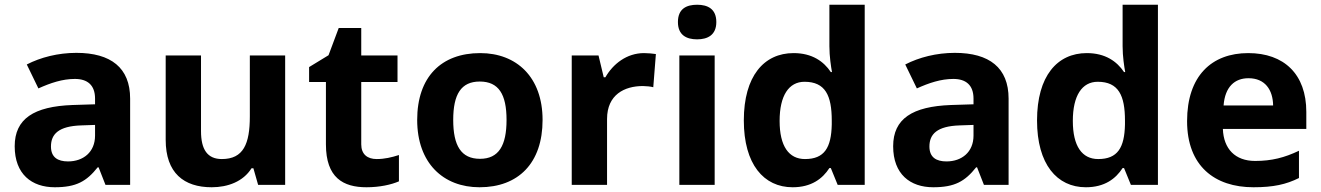

<svg xmlns="http://www.w3.org/2000/svg" viewBox="-20 -780 5574 810"><path d="M302 -557C225 -557 151 -538 93 -508L142 -407C193 -430 243 -447 296 -447C349 -447 381 -421 381 -364V-340L286 -337C123 -331 42 -279 42 -163C42 -45 114 10 211 10C302 10 345 -15 392 -74H396L425 0H529V-364C529 -494 448 -557 302 -557ZM323 -251 381 -253V-208C381 -138 331 -99 267 -99C224 -99 195 -116 195 -162C195 -214 227 -248 323 -251Z M1183 -546H1034V-289C1034 -173 1007 -109 916 -109C855 -109 828 -149 828 -227V-546H679V-190C679 -50 756 10 873 10C941 10 1006 -14 1041 -70H1049L1069 0H1183Z M1569 -109C1530 -109 1504 -129 1504 -171V-434H1657V-546H1504V-662H1409L1366 -547L1284 -497V-434H1355V-171C1355 -30 1428 10 1526 10C1582 10 1631 -1 1663 -15V-126C1632 -116 1602 -109 1569 -109Z M2269 -274C2269 -455 2159 -556 2006 -556C1841 -556 1740 -455 1740 -274C1740 -92 1850 10 2003 10C2167 10 2269 -92 2269 -274ZM1892 -274C1892 -382 1925 -436 2004 -436C2084 -436 2117 -382 2117 -274C2117 -166 2084 -110 2005 -110C1925 -110 1892 -166 1892 -274Z M2697 -556C2624 -556 2566 -510 2534 -454H2527L2505 -546H2392V0H2541V-278C2541 -381 2615 -417 2692 -417C2705 -417 2726 -415 2736 -412L2747 -552C2735 -554 2712 -556 2697 -556Z M2921 -760C2876 -760 2840 -743 2840 -687C2840 -632 2876 -614 2921 -614C2965 -614 3002 -632 3002 -687C3002 -743 2965 -760 2921 -760ZM2995 -546H2846V0H2995Z M3324 10C3403 10 3450 -26 3479 -71H3485L3514 0H3628V-760H3479V-585C3479 -542 3486 -497 3490 -476H3485C3455 -521 3406 -556 3328 -556C3203 -556 3118 -459 3118 -272C3118 -87 3202 10 3324 10ZM3376 -109C3308 -109 3269 -163 3269 -270C3269 -377 3308 -435 3374 -435C3462 -435 3489 -377 3489 -271V-255C3487 -157 3458 -109 3376 -109Z M4008 -557C3931 -557 3857 -538 3799 -508L3848 -407C3899 -430 3949 -447 4002 -447C4055 -447 4087 -421 4087 -364V-340L3992 -337C3829 -331 3748 -279 3748 -163C3748 -45 3820 10 3917 10C4008 10 4051 -15 4098 -74H4102L4131 0H4235V-364C4235 -494 4154 -557 4008 -557ZM4029 -251 4087 -253V-208C4087 -138 4037 -99 3973 -99C3930 -99 3901 -116 3901 -162C3901 -214 3933 -248 4029 -251Z M4561 10C4640 10 4687 -26 4716 -71H4722L4751 0H4865V-760H4716V-585C4716 -542 4723 -497 4727 -476H4722C4692 -521 4643 -556 4565 -556C4440 -556 4355 -459 4355 -272C4355 -87 4439 10 4561 10ZM4613 -109C4545 -109 4506 -163 4506 -270C4506 -377 4545 -435 4611 -435C4699 -435 4726 -377 4726 -271V-255C4724 -157 4695 -109 4613 -109Z M5246 -556C5092 -556 4988 -460 4988 -269C4988 -80 5104 10 5268 10C5352 10 5406 -2 5460 -29V-144C5399 -115 5345 -101 5275 -101C5191 -101 5142 -152 5139 -236H5491V-308C5491 -467 5397 -556 5246 -556ZM5247 -450C5317 -450 5350 -401 5351 -335H5142C5148 -414 5189 -450 5247 -450Z"/></svg>

Font: Noto Sans Adlam
Style: Bold
Weight: 700
Designer: Mark Jamra, Neil Patel
Foundry: JamraPatel LLC
Version: Version 3.001